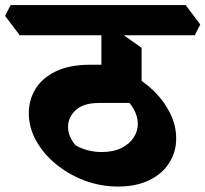

<svg xmlns="http://www.w3.org/2000/svg" viewBox="-76 -674 792 740"><path d="M379.2 45Q311.8 45 250 21.8Q188.2 -1.5 139.6 -41.5Q91 -81.5 63 -132.2Q35 -183 35 -238Q35 -288.5 60.5 -330.8Q86 -373 138.8 -398.8Q191.5 -424.5 272 -424.5H379.5L462.5 -277.2H306.5Q245.2 -277.2 215.8 -249.5Q186.2 -221.8 186.2 -184Q186.2 -166.2 193.9 -148Q201.5 -129.8 215.2 -114Q237.2 -101.2 263.2 -94.6Q289.2 -88 315.8 -88Q361.2 -88 392.2 -103.6Q423.2 -119.2 439.2 -143.9Q455.2 -168.5 455.2 -196.5Q455.2 -226.2 438.1 -255.6Q421 -285 391.8 -307.5L429.2 -386.8Q479.2 -360.8 518.5 -321.8Q557.8 -282.8 580.4 -236.2Q603 -189.8 603 -140.5Q603 -87 575.4 -44.8Q547.8 -2.5 497.6 21.2Q447.5 45 379.2 45ZM469.8 -279.8 314.8 -310.2V-589.8L365.2 -563.8L469.8 -489.5ZM0 -538 -56.2 -612.8 -35.2 -654.5H639.5L695.8 -579.8L674.8 -538Z"/></svg>

Font: Eczar
Style: Regular
Weight: 400
Designer: Vaibhav Singh
Foundry: Rosetta Type Foundry
Version: Version 2.000